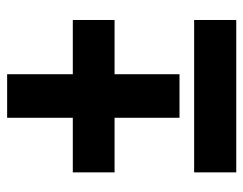

<svg xmlns="http://www.w3.org/2000/svg" viewBox="-92 -590 682 538"><g transform="rotate(-90 249.0 -321.0)"><path d="M35 0V-118H462V0ZM310 -458H462V-341H310V-159H188V-341H35V-458H188V-642H310Z"/></g></svg>

Font: Noto Sans Display Condensed ExtraBold
Style: Regular
Weight: 800
Width: 3
Designer: Monotype Design Team
Foundry: Monotype Imaging Inc.
Version: Version 2.003